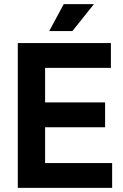

<svg xmlns="http://www.w3.org/2000/svg" viewBox="-20 -908 594 928"><path d="M66 0V-700H516V-580H198V-413H488V-293H198V-120H522V0ZM218 -758 288 -888H434L330 -758Z"/></svg>

Font: Space Grotesk
Style: Bold
Weight: 700
Designer: Florian Karsten
Foundry: Florian Karsten
Version: Version 2.000